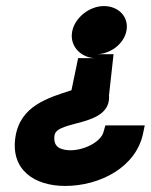

<svg xmlns="http://www.w3.org/2000/svg" viewBox="-20 -614 498 634"><path d="M31 -162C14 -52 95 0 195 0C310 0 431 -62 453 -176L458 -200H328L322 -179C314 -145 254 -115 206 -118C176 -120 155 -131 160 -167C167 -219 348 -193 340 -300L355 -435H298C345 -435 391 -470 398 -515C405 -560 370 -594 323 -594C276 -594 226 -556 218 -508C210 -460 249 -422 296 -422H238L216 -316C139 -291 47 -265 31 -162Z"/></svg>

Font: Charger Pro
Style: UltraExtObl
Weight: 900
Designer: Jasper
Foundry: Cannot Into Space Fonts
Version: Version 1.09